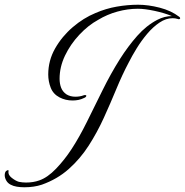

<svg xmlns="http://www.w3.org/2000/svg" viewBox="-130 -693 782 812"><path d="M-85 88Q-97 82 -103.5 70.5Q-110 59 -110 48Q-110 37 -105 31Q-100 27 -96.5 26.5Q-93 26 -94 31Q-97 46 -80.5 59Q-64 72 -50 76Q-35 79 -20 79Q11 79 36 70Q71 58 107 20.5Q143 -17 173 -63Q205 -112 237 -176.5Q269 -241 303.5 -311Q338 -381 377 -443Q412 -498 450.5 -541.5Q489 -585 535 -609Q566 -625 597 -625Q566 -638 524 -647Q482 -656 453 -656Q410 -656 366.5 -644Q323 -632 285 -609Q243 -586 205.5 -546Q168 -506 145 -458Q122 -410 122 -360Q122 -339 128.5 -322Q135 -305 151 -294Q167 -284 189 -284Q208 -284 224 -290Q226 -291 230 -291Q235 -291 235 -288Q235 -282 224 -278Q204 -268 177 -268Q147 -268 122 -281Q95 -295 84.5 -322Q74 -349 74 -378Q74 -437 103 -488Q132 -539 177.5 -578Q223 -617 274 -638Q318 -657 364 -665Q410 -673 454 -673Q497 -673 545.5 -660.5Q594 -648 628 -622Q632 -619 632 -616Q632 -613 628.5 -612Q625 -611 621 -613Q611 -616 600 -616Q572 -616 544.5 -597.5Q517 -579 492.5 -550Q468 -521 448 -488.5Q428 -456 414 -428Q387 -377 362 -316.5Q337 -256 309 -194.5Q281 -133 245 -77Q209 -21 160.5 22Q112 65 47 88Q14 99 -27 99Q-44 99 -59 96.5Q-74 94 -85 88Z"/></svg>

Font: MonteCarlo
Style: Regular
Weight: 400
Designer: Robert E. Leuschke
Foundry: Robert E. Leuschke
Version: Version 1.010; ttfautohint (v1.8.3)